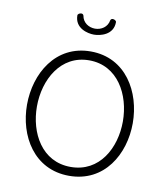

<svg xmlns="http://www.w3.org/2000/svg" viewBox="-84 -816 773 894"><g transform="rotate(10 302.5 -369.0)"><path d="M302.7 -687.5C273.4 -687.5 244.6 -705.1 239.3 -738.3C237.3 -744.1 232.9 -746.1 228 -746.1C220.2 -746.1 211.4 -740.2 211.4 -734.4C211.4 -673.3 272.9 -659.2 302.7 -659.2C332.5 -659.2 394 -673.3 394 -734.4C394 -740.2 385.3 -746.1 377.4 -746.1C372.6 -746.1 368.2 -744.1 366.2 -738.3C360.8 -705.1 332 -687.5 302.7 -687.5ZM302.7 8.3C469.2 8.3 552.7 -137.2 552.7 -284.2C552.7 -431.2 469.2 -579.6 302.7 -579.6C136.2 -579.6 52.7 -431.2 52.7 -284.2C52.7 -137.2 136.2 8.3 302.7 8.3ZM302.7 -537.6C437.5 -537.6 505.9 -411.1 505.9 -284.2C505.9 -159.2 439.5 -33.7 302.7 -33.7C166 -33.7 99.6 -159.2 99.6 -284.2C99.6 -411.1 168 -537.6 302.7 -537.6Z"/></g></svg>

Font: Cutive Mono
Style: Regular
Weight: 400
Monospace: yes
Designer: Vernon Adams
Foundry: Vernon Adams
Version: Version 1.002